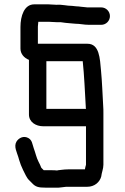

<svg xmlns="http://www.w3.org/2000/svg" viewBox="-20 -640 575 882"><path d="M445 -606H389C382 -606 377 -606 372 -607L352 -609C345 -610 337 -611 330 -611C324 -612 318 -612 311 -613C286 -613 265 -620 240 -618C226 -618 216 -620 203 -620H137C91 -620 74 -566 74 -516V-417C74 -393 90 -374 113 -365V-114C113 -79 145 -60 178 -60H375V117C373 124 371 131 370 138H293C282 138 272 139 264 140L247 142C245 143 243 143 240 143C233 142 226 142 220 142H181L170 131C169 130 169 130 169 129C166 121 162 112 157 103C147 84 143 62 135 41C128 21 128 4 110 -6C88 -18 66 -6 56 10C42 33 58 60 64 81L68 95C73 112 78 124 86 141C96 159 101 176 115 189L126 200C143 219 157 222 189 222H234C243 223 251 222 259 221L276 219C280 218 286 218 293 218H381C414 218 438 197 445 171C447 153 455 135 455 117V-120C455 -131 455 -142 454 -154C451 -206 449 -264 444 -316C439 -371 437 -439 382 -439H154V-518C154 -524 156 -534 156 -540H203C216 -540 226 -538 242 -538H259C266 -537 274 -536 281 -535L303 -533C311 -532 319 -532 326 -531C348 -531 365 -526 389 -526H445C467 -526 485 -544 485 -566C485 -588 467 -606 445 -606ZM374 -150C374 -147 374 -143 375 -140H193V-359H360C367 -293 370 -219 374 -150Z"/></svg>

Font: Electronic
Style: ExBd
Weight: 800
Version: Version 1.011